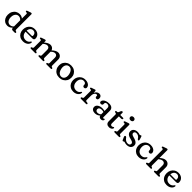

<svg xmlns="http://www.w3.org/2000/svg" viewBox="727 -3119 5512 5512"><g transform="rotate(45 3482.5 -363.0)"><path d="M410.4 -90.4 406.4 -96V-615.2Q406.4 -631.4 401 -638.3Q395.7 -645.2 385.8 -647.2L354.8 -648.8Q345.9 -651.4 340.5 -657Q335.2 -662.6 335.2 -671.2Q335.2 -680.6 341.5 -687.4Q347.9 -694.2 360.8 -698.6L436.2 -724.6Q450.9 -730.1 462.6 -733.9Q474.3 -737.6 484.4 -737.6Q497.4 -737.6 504.8 -729.5Q512.2 -721.4 512.2 -707.6V-93.4Q512.2 -75.7 518.4 -67.4Q524.5 -59.1 535.2 -55.4L553 -50.4Q563.2 -46 568.8 -40Q574.4 -34 574.4 -24.4Q574.4 -13.1 566.9 -6.6Q559.3 0 545.4 0H466Q439.9 0 425.1 -13.8Q410.4 -27.5 410.4 -54.2ZM41.3 -224.1Q41.3 -302 72.7 -359.5Q104.1 -417 157.3 -448.5Q210.5 -479.9 275.7 -479.9Q335.8 -479.9 384.4 -448.5Q433 -417 460.3 -363L433.3 -318.9Q408.5 -369 371.2 -394.3Q333.9 -419.6 291.5 -419.6Q252.5 -419.6 220.9 -397.9Q189.3 -376.2 171 -334.7Q152.6 -293.3 152.6 -234.6Q152.6 -177.6 170.7 -137.6Q188.8 -97.6 220.3 -76.5Q251.7 -55.3 291.8 -55.3Q335.9 -55.3 371.7 -80Q407.4 -104.7 433.5 -149.3L451.2 -115.9Q414.1 -56.3 362 -22.1Q309.9 12.2 249.3 12.2Q188.6 12.2 141.7 -18.3Q94.9 -48.8 68.1 -102.1Q41.3 -155.4 41.3 -224.1Z M1090.2 -300.8Q1090.2 -270.6 1072.8 -255.1Q1055.4 -239.6 1022.6 -239.6H710.2V-282H950.4Q982 -282 982 -310.4Q982 -361.4 952.7 -392.6Q923.4 -423.8 876.8 -423.8Q839 -423.8 809.6 -403.9Q780.2 -384 763.6 -347.4Q747 -310.8 747 -260.4Q747 -167 794 -117.4Q840.9 -67.7 915.8 -67.7Q967.3 -67.7 1002.4 -90.9Q1037.4 -114.1 1053.6 -144.5Q1060.3 -152.7 1065.2 -156.5Q1070 -160.3 1076 -159.9Q1083.2 -159.7 1087.5 -154.4Q1091.8 -149 1091.8 -138.7Q1090.3 -99.9 1064.5 -65.6Q1038.7 -31.2 993.6 -9.7Q948.4 11.9 888.3 11.9Q814.7 11.9 760.9 -18.6Q707.1 -49.2 677.9 -103.6Q648.8 -158 648.8 -228.8Q648.8 -300.5 678.5 -357.3Q708.3 -414.1 762.7 -447.2Q817.2 -480.2 891.2 -480.2Q950.2 -480.2 995 -457Q1039.8 -433.7 1065 -393.3Q1090.2 -352.8 1090.2 -300.8Z M1342.5 -446.6V-93.4Q1342.5 -74.5 1348.3 -65.8Q1354 -57.1 1365.1 -53.4L1383.3 -48Q1402.3 -40 1402.3 -24.4Q1402.3 0 1375.3 0H1203.7Q1190.3 0 1182.5 -6.4Q1174.7 -12.8 1174.7 -24.4Q1174.7 -34 1180.3 -40Q1185.9 -46 1196.1 -50.4L1214.5 -55.4Q1225.4 -59.1 1231.4 -67.4Q1237.5 -75.7 1237.5 -93.4V-354.2Q1237.5 -370.4 1232.1 -377.3Q1226.8 -384.2 1216.9 -386.2L1185.9 -387.8Q1177 -390.6 1171.6 -396.1Q1166.3 -401.6 1166.3 -410.2Q1166.3 -419.6 1172.6 -426.4Q1179 -433.2 1191.9 -437.6L1266.5 -463.6Q1281.2 -469.1 1292.9 -472.9Q1304.6 -476.6 1314.7 -476.6Q1327.7 -476.6 1335.1 -468.5Q1342.5 -460.4 1342.5 -446.6ZM1327.7 -327.4 1302.3 -355.8 1329.5 -380.8Q1384.8 -432.2 1431.3 -456.5Q1477.7 -480.8 1519.4 -480.8Q1581.5 -480.8 1621.1 -440.8Q1660.7 -400.7 1660.7 -335.2V-93.4Q1660.7 -74.5 1666.5 -65.9Q1672.2 -57.3 1683.3 -53.4L1701.5 -48Q1720.5 -40 1720.5 -24.4Q1720.5 0 1693.5 0H1522.3Q1495.3 0 1495.3 -24.4Q1495.3 -40 1514.3 -48L1533.1 -53.4Q1544.2 -57.1 1549.9 -65.8Q1555.7 -74.5 1555.7 -93.4V-308.8Q1555.7 -355.6 1532.3 -380.1Q1508.9 -404.6 1470.2 -404.6Q1444.2 -404.6 1414.3 -391.1Q1384.3 -377.6 1350.7 -347.8ZM1650.7 -329.2 1625.3 -358.8 1644.7 -377.8Q1699.4 -431.3 1746.2 -456.1Q1792.9 -480.8 1834.6 -480.8Q1896.7 -480.8 1936.3 -440.8Q1975.9 -400.7 1975.9 -335.2V-93.4Q1975.9 -75.7 1982.1 -67.4Q1988.2 -59.1 1998.9 -55.4L2016.7 -50.4Q2026.9 -45.6 2032.5 -39.8Q2038.1 -34 2038.1 -24.4Q2038.1 -12.8 2030.6 -6.4Q2023 0 2009.1 0H1837.5Q1810.5 0 1810.5 -24.4Q1810.5 -40 1829.5 -48L1848.3 -53.4Q1859.4 -57.1 1865.1 -65.8Q1870.9 -74.5 1870.9 -93.4V-308.8Q1870.9 -355.6 1847.5 -380.1Q1824.1 -404.6 1785.4 -404.6Q1759.4 -404.6 1729.2 -390.2Q1698.9 -375.8 1665.9 -343.6Z M2362.5 -480.2Q2436.6 -480.2 2492.8 -448.7Q2548.9 -417.1 2580.5 -361.7Q2612 -306.2 2612 -233.9Q2612 -163.3 2579.9 -107.7Q2547.7 -52.1 2490.6 -20.1Q2433.5 11.9 2358.7 11.9Q2284.8 11.9 2228.6 -19.7Q2172.5 -51.3 2141 -107.4Q2109.5 -163.5 2109.5 -236.7Q2109.5 -306.2 2141.6 -361.3Q2173.8 -416.3 2230.8 -448.3Q2287.8 -480.2 2362.5 -480.2ZM2402.7 -50.6Q2441.2 -58.1 2466 -86.6Q2490.8 -115.1 2499.3 -159.6Q2507.8 -204 2496.3 -258.6Q2484.3 -316.8 2458.3 -355.2Q2432.3 -393.7 2397 -410.1Q2361.8 -426.6 2321.6 -418.6Q2282.9 -411.3 2257.3 -383.2Q2231.7 -355.1 2223 -310.9Q2214.2 -266.7 2225.6 -211Q2237.9 -152.2 2264.4 -113.9Q2290.9 -75.5 2326.9 -59.3Q2362.8 -43.1 2402.7 -50.6Z M3128.1 -346.4Q3128.1 -321.7 3112.3 -304.9Q3096.4 -288.1 3070.3 -288.1Q3044.5 -288.1 3030.7 -302.6Q3016.9 -317.2 3016.9 -341.3V-355.2Q3016.9 -385.4 2992.6 -404.6Q2968.3 -423.8 2925.9 -423.8Q2887.4 -423.8 2857.5 -403.5Q2827.5 -383.2 2810.4 -346.4Q2793.2 -309.6 2793.2 -259.7Q2793.2 -199.2 2815.1 -156.8Q2836.9 -114.4 2874.8 -92.6Q2912.6 -70.7 2960.7 -70.7Q3013.3 -70.7 3046.1 -92.8Q3078.8 -114.9 3095.2 -144.7Q3102.4 -152.7 3107 -156.5Q3111.6 -160.3 3117.4 -160.1Q3125.6 -159.9 3129.6 -154.2Q3133.5 -148.4 3133.2 -137.9Q3131.7 -99.1 3105.9 -64.9Q3080 -30.6 3035.1 -9.4Q2990.2 11.9 2931.9 11.9Q2861.1 11.9 2807.8 -18.3Q2754.4 -48.6 2724.7 -102.4Q2695 -156.2 2695 -226.6Q2695 -298.7 2725.6 -356.1Q2756.3 -413.5 2811.7 -446.9Q2867.1 -480.2 2941.5 -480.2Q2999.2 -480.2 3041 -461.4Q3082.8 -442.6 3105.5 -412.3Q3128.1 -381.9 3128.1 -346.4Z M3352.2 -264Q3352.2 -333.3 3373.6 -381.8Q3395 -430.3 3430.2 -455.6Q3465.3 -480.8 3506.3 -480.8Q3549.9 -480.8 3575.4 -454.6Q3600.9 -428.4 3600.9 -383.2Q3600.9 -348.8 3586.3 -331.4Q3571.6 -314 3547.3 -314Q3523.3 -314 3510.3 -326.7Q3497.3 -339.5 3497.3 -361.6V-378Q3497.3 -395.3 3488.2 -402.5Q3479 -409.8 3464.2 -409.8Q3441.9 -409.8 3421.3 -393.5Q3400.7 -377.2 3387.5 -344.9Q3374.3 -312.7 3374.3 -265.2ZM3369.1 -444.2 3374.3 -332.4V-93.4Q3374.3 -76.5 3381.5 -66.9Q3388.6 -57.3 3402.9 -55.4L3443.9 -50.4Q3456.9 -48.8 3463.1 -41.9Q3469.3 -35 3469.3 -24.4Q3469.3 -12.8 3461.8 -6.4Q3454.2 0 3440.3 0H3236.7Q3223.3 0 3215.5 -6.4Q3207.7 -12.8 3207.7 -24.4Q3207.7 -34 3213.3 -39.9Q3218.9 -45.8 3229.1 -50.4L3247.5 -55.4Q3258.4 -58.9 3264.4 -67.3Q3270.5 -75.7 3270.5 -93.4V-354.2Q3270.5 -370.4 3265.1 -377.3Q3259.8 -384.2 3249.9 -386.2L3218.9 -387.8Q3210 -390.4 3204.6 -396Q3199.3 -401.6 3199.3 -410.2Q3199.3 -419.6 3205.6 -426.4Q3212 -433.2 3224.9 -437.6L3300.3 -463.6Q3313.6 -468.5 3324.6 -472.6Q3335.6 -476.6 3342.9 -476.6Q3354.3 -476.6 3361 -469.2Q3367.7 -461.8 3369.1 -444.2Z M3967.7 -58.8V-77.2L3959.7 -88.8V-351.5Q3959.7 -390.6 3937.1 -411.5Q3914.6 -432.5 3874.6 -432.5Q3838.5 -432.5 3819.3 -418.3Q3800.1 -404.1 3800.1 -383.7V-350.3Q3800.1 -326.3 3784.1 -313.2Q3768.1 -300.1 3739.5 -300.1Q3714.7 -300.1 3701.3 -313Q3687.9 -326 3687.9 -347.3Q3687.9 -380 3713.3 -410.3Q3738.7 -440.6 3787.2 -460.1Q3835.7 -479.5 3904.6 -479.5Q3985.1 -479.5 4024.8 -442.3Q4064.5 -405 4064.5 -343.1V-81.6Q4064.5 -70.8 4070.3 -64.3Q4076 -57.7 4086.2 -57.7Q4093.7 -57.7 4098.3 -60Q4102.8 -62.2 4106.1 -65.1Q4109.5 -68.1 4112.7 -70.6Q4115.9 -73 4120.2 -73Q4128.3 -73 4133.3 -67.5Q4138.3 -62 4138.3 -52.4Q4138.3 -37 4127.8 -22.1Q4117.2 -7.2 4098.4 2.5Q4079.6 12.2 4054.5 12.2Q4017.1 12.2 3992.4 -6.4Q3967.7 -24.9 3967.7 -58.8ZM3665.1 -105.3Q3665.1 -166 3720.4 -204.9Q3775.8 -243.8 3869.8 -243.8Q3900.6 -243.8 3929.7 -238.9Q3958.7 -234 3979.9 -226L3970.3 -185.8Q3950.1 -193.1 3927.8 -197.8Q3905.5 -202.6 3880 -202.6Q3831.5 -202.6 3802.9 -181.6Q3774.3 -160.6 3774.3 -123.9Q3774.3 -87.9 3796.9 -69.7Q3819.5 -51.5 3853.3 -51.5Q3889.4 -51.5 3922 -68.7Q3954.6 -85.8 3978.3 -116.9L3990.7 -80.7Q3959.6 -36.2 3910.8 -12Q3862 12.2 3808.1 12.2Q3744.9 12.2 3705 -18.9Q3665.1 -50 3665.1 -105.3Z M4225.5 -417.7 4201.7 -421.4Q4192.8 -424.8 4187.5 -431.2Q4182.3 -437.7 4182.3 -446.9Q4182.3 -457 4189.7 -463.8Q4197.2 -470.6 4209.4 -470.6H4232.3Q4245.9 -470.6 4255.1 -477Q4264.3 -483.3 4271.2 -499.2L4295.7 -559.4Q4302.2 -571.5 4312.6 -579.3Q4322.9 -587 4332.5 -587Q4344.8 -587 4352.6 -579.3Q4360.3 -571.5 4360.3 -557.4V-132.2Q4360.3 -101.6 4374.7 -84.9Q4389.1 -68.2 4414.3 -68.2Q4428.1 -68.2 4438.4 -72.3Q4448.7 -76.4 4456.5 -82Q4464.2 -87.6 4470.6 -91.6Q4477 -95.6 4482.7 -95.2Q4490.1 -95 4495.1 -88.7Q4500.1 -82.3 4498.3 -71.2Q4496.8 -50.9 4480.3 -32.6Q4463.8 -14.2 4437 -2.8Q4410.2 8.6 4378.3 8.6Q4321.3 8.6 4287.9 -21.4Q4254.5 -51.3 4254.5 -111.8V-377.9Q4254.5 -395.9 4247.3 -405Q4240.2 -414.2 4225.5 -417.7ZM4310.7 -414.1V-470.6H4471.3Q4484.9 -470.6 4492 -465.2Q4499.1 -459.7 4499.1 -448.3Q4499.1 -433.6 4485.8 -423.8Q4472.5 -414.1 4442.7 -414.1Z M4742.8 -446.6V-93.4Q4742.8 -75.7 4749 -67.4Q4755.1 -59.1 4765.8 -55.4L4783.6 -50.4Q4793.8 -46 4799.4 -40Q4805 -34 4805 -24.4Q4805 -12.8 4797.5 -6.4Q4789.9 0 4776 0H4603.2Q4589.8 0 4582 -6.4Q4574.2 -12.8 4574.2 -24.4Q4574.2 -34 4579.8 -40Q4585.4 -46 4595.6 -50.4L4614 -55.4Q4624.9 -59.1 4630.9 -67.4Q4637 -75.7 4637 -93.4V-354.2Q4637 -370.4 4631.6 -377.3Q4626.3 -384.2 4616.4 -386.2L4585.4 -387.8Q4576.5 -390.6 4571.1 -396.1Q4565.8 -401.6 4565.8 -410.2Q4565.8 -419.6 4572.1 -426.4Q4578.5 -433.2 4591.4 -437.6L4666.8 -463.6Q4681.5 -469.1 4693.2 -472.9Q4704.9 -476.6 4715 -476.6Q4728 -476.6 4735.4 -468.5Q4742.8 -460.4 4742.8 -446.6ZM4676.2 -568.6Q4643 -568.6 4622.2 -586.9Q4601.4 -605.3 4601.4 -634.4Q4601.4 -663 4622.2 -681Q4643 -699 4676.2 -699Q4710.3 -699 4731.3 -681Q4752.2 -663 4752.2 -634.4Q4752.2 -605.3 4731.3 -586.9Q4710.3 -568.6 4676.2 -568.6Z M5061.4 -431Q5026.6 -431 5006.7 -413.1Q4986.7 -395.2 4986.7 -367.8Q4986.7 -345.7 4999.4 -331.1Q5012 -316.5 5033.6 -306.7Q5055.1 -296.8 5082.4 -289.5Q5138.2 -276.5 5179.5 -256.6Q5220.8 -236.7 5243.5 -207.2Q5266.1 -177.6 5266.1 -135.4Q5266.1 -73.4 5222.2 -32.4Q5178.3 8.6 5090.3 8.6Q5066.3 8.6 5046.6 3.9Q5026.8 -0.9 5012.1 -5.6Q4997.3 -10.4 4987.5 -10.4Q4978.6 -10.4 4972.5 -5.4Q4966.4 -0.4 4960.6 4.6Q4954.8 9.6 4946.5 9.6Q4936.7 9.6 4929 3.1Q4921.3 -3.5 4915.5 -17.8L4880.1 -98.8Q4871.7 -119.5 4876.1 -132.9Q4880.6 -146.3 4893.1 -150.2Q4904.8 -153.8 4917.5 -148.6Q4930.2 -143.4 4939.1 -131.4Q4958.1 -102.6 4981.6 -82.3Q5005.1 -62 5031.8 -51.4Q5058.5 -40.8 5086.7 -40.8Q5131.4 -40.8 5151.6 -60.9Q5171.9 -80.9 5171.9 -111.2Q5171.9 -133.7 5157.8 -148.8Q5143.7 -164 5119.3 -174.2Q5094.8 -184.4 5064.3 -191.6Q5012.3 -201.7 4973.7 -220.6Q4935.2 -239.6 4914 -270.1Q4892.8 -300.7 4892.8 -344.8Q4892.8 -383.7 4913.2 -414.5Q4933.6 -445.3 4970.7 -463.1Q5007.8 -480.8 5057.5 -480.8Q5087.3 -480.8 5107.6 -476.1Q5127.8 -471.3 5140.8 -466.6Q5153.8 -461.8 5161.3 -461.8Q5169.7 -461.8 5176.2 -466.6Q5182.7 -471.3 5188.8 -476.1Q5194.8 -480.8 5201.7 -480.8Q5209.8 -480.8 5216.7 -475.5Q5223.6 -470.1 5226.9 -457.8L5253.5 -374.4Q5258.7 -357 5257.4 -340.8Q5256.1 -324.5 5241.3 -320.6Q5230.6 -317.9 5220.1 -324.9Q5209.5 -332 5198.7 -348.4Q5176.2 -387.7 5140.9 -409.3Q5105.5 -431 5061.4 -431Z M5781.1 -346.4Q5781.1 -321.7 5765.3 -304.9Q5749.4 -288.1 5723.3 -288.1Q5697.5 -288.1 5683.7 -302.6Q5669.9 -317.2 5669.9 -341.3V-355.2Q5669.9 -385.4 5645.6 -404.6Q5621.3 -423.8 5578.9 -423.8Q5540.4 -423.8 5510.5 -403.5Q5480.5 -383.2 5463.4 -346.4Q5446.2 -309.6 5446.2 -259.7Q5446.2 -199.2 5468.1 -156.8Q5489.9 -114.4 5527.8 -92.6Q5565.6 -70.7 5613.7 -70.7Q5666.3 -70.7 5699.1 -92.8Q5731.8 -114.9 5748.2 -144.7Q5755.4 -152.7 5760 -156.5Q5764.6 -160.3 5770.4 -160.1Q5778.6 -159.9 5782.6 -154.2Q5786.5 -148.4 5786.2 -137.9Q5784.7 -99.1 5758.9 -64.9Q5733 -30.6 5688.1 -9.4Q5643.2 11.9 5584.9 11.9Q5514.1 11.9 5460.8 -18.3Q5407.4 -48.6 5377.7 -102.4Q5348 -156.2 5348 -226.6Q5348 -298.7 5378.6 -356.1Q5409.3 -413.5 5464.7 -446.9Q5520.1 -480.2 5594.5 -480.2Q5652.2 -480.2 5694 -461.4Q5735.8 -442.6 5758.5 -412.3Q5781.1 -381.9 5781.1 -346.4Z M6012.5 -327.4 5987.1 -355.8 6014.3 -380.8Q6069.8 -432.4 6116.9 -456.6Q6163.9 -480.8 6206.2 -480.8Q6269.3 -480.8 6309.4 -440.8Q6349.5 -400.7 6349.5 -335.2V-93.4Q6349.5 -75.7 6355.7 -67.4Q6361.8 -59.1 6372.5 -55.4L6390.3 -50.4Q6400.5 -45.6 6406.1 -39.8Q6411.7 -34 6411.7 -24.4Q6411.7 -12.8 6404.2 -6.4Q6396.6 0 6382.7 0H6210.3Q6183.3 0 6183.3 -24.4Q6183.3 -40 6202.3 -48L6221.1 -53.4Q6232.2 -57.1 6237.9 -65.8Q6243.7 -74.5 6243.7 -93.4V-308.8Q6243.7 -355.6 6220 -380.1Q6196.3 -404.6 6156.6 -404.6Q6130.2 -404.6 6099.7 -391.2Q6069.1 -377.8 6035.5 -347.8ZM6029.3 -707.6V-93.4Q6029.3 -74.5 6035.1 -65.8Q6040.8 -57.1 6051.9 -53.4L6070.1 -48Q6089.1 -40 6089.1 -24.4Q6089.1 0 6062.1 0H5889.7Q5876.3 0 5868.5 -6.4Q5860.7 -12.8 5860.7 -24.4Q5860.7 -34 5866.3 -40Q5871.9 -46 5882.1 -50.4L5900.5 -55.4Q5911.4 -59.1 5917.4 -67.4Q5923.5 -75.7 5923.5 -93.4V-615.2Q5923.5 -631.4 5918.1 -638.3Q5912.8 -645.2 5902.9 -647.2L5871.9 -648.8Q5863 -651.4 5857.6 -657Q5852.3 -662.6 5852.3 -671.2Q5852.3 -680.6 5858.6 -687.4Q5865 -694.2 5877.9 -698.6L5953.3 -724.6Q5968 -730.1 5979.7 -733.9Q5991.4 -737.6 6001.5 -737.6Q6014.5 -737.6 6021.9 -729.5Q6029.3 -721.4 6029.3 -707.6Z M6924.2 -300.8Q6924.2 -270.6 6906.8 -255.1Q6889.4 -239.6 6856.6 -239.6H6544.2V-282H6784.4Q6816 -282 6816 -310.4Q6816 -361.4 6786.7 -392.6Q6757.4 -423.8 6710.8 -423.8Q6673 -423.8 6643.6 -403.9Q6614.2 -384 6597.6 -347.4Q6581 -310.8 6581 -260.4Q6581 -167 6628 -117.4Q6674.9 -67.7 6749.8 -67.7Q6801.3 -67.7 6836.4 -90.9Q6871.4 -114.1 6887.6 -144.5Q6894.3 -152.7 6899.2 -156.5Q6904 -160.3 6910 -159.9Q6917.2 -159.7 6921.5 -154.4Q6925.8 -149 6925.8 -138.7Q6924.3 -99.9 6898.5 -65.6Q6872.7 -31.2 6827.6 -9.7Q6782.4 11.9 6722.3 11.9Q6648.7 11.9 6594.9 -18.6Q6541.1 -49.2 6511.9 -103.6Q6482.8 -158 6482.8 -228.8Q6482.8 -300.5 6512.5 -357.3Q6542.3 -414.1 6596.7 -447.2Q6651.2 -480.2 6725.2 -480.2Q6784.2 -480.2 6829 -457Q6873.8 -433.7 6899 -393.3Q6924.2 -352.8 6924.2 -300.8Z"/></g></svg>

Font: Fraunces SuperSoft 9pt
Style: Regular
Weight: 900
Version: Version 1.000;[b76b70a41]